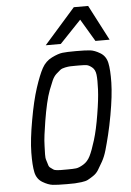

<svg xmlns="http://www.w3.org/2000/svg" viewBox="-64 -1047 746 1093"><g transform="rotate(-5 309.0 -500.0)"><path d="M222 -798 400 -1000H482L587 -798H506L430 -926L308 -798ZM272 0Q218 0 192.5 -3Q167 -6 135 -25Q103 -44 94.5 -83.5Q86 -123 87 -196.5Q88 -270 108 -381Q127 -489 150.5 -561Q174 -633 194.5 -670.5Q215 -708 251.5 -726Q288 -744 312.5 -747Q337 -750 389 -750Q391 -750 392 -750Q446 -750 471.5 -747Q497 -744 528.5 -725Q560 -706 568.5 -666.5Q577 -627 575.5 -553.5Q574 -480 554 -369Q543 -308 531 -259Q519 -210 508.5 -173.5Q498 -137 482.5 -109.5Q467 -82 455.5 -63.5Q444 -45 425 -32.5Q406 -20 393.5 -13.5Q381 -7 357 -4Q333 -1 319 -0.5Q305 0 275 0Q273 0 272 0ZM276 -83Q279 -83 284 -83Q317 -83 333.5 -85Q350 -87 375 -102Q400 -117 415 -147Q430 -177 448 -235.5Q466 -294 480 -381Q494 -465 496.5 -521Q499 -577 495.5 -606Q492 -635 474.5 -649Q457 -663 444 -665Q431 -667 401 -667Q393 -667 389 -667Q386 -667 382 -667Q360 -667 349.5 -666.5Q339 -666 321 -662.5Q303 -659 293 -651.5Q283 -644 268.5 -630.5Q254 -617 244 -594.5Q234 -572 222.5 -541.5Q211 -511 201 -467.5Q191 -424 182 -369Q175 -326 170.5 -291Q166 -256 165.5 -229Q165 -202 164 -180.5Q163 -159 168.5 -144Q174 -129 176.5 -118Q179 -107 189 -100.5Q199 -94 203.5 -90Q208 -86 222 -84.5Q236 -83 242 -83Q248 -83 265 -83Q272 -83 276 -83Z"/></g></svg>

Font: Hermit LightItalic
Style: Regular
Weight: 300
Italic angle: -10°
Designer: Pablo Caro
Version: Version 2.000;PS 002.000;hotconv 1.0.88;makeotf.lib2.5.64775